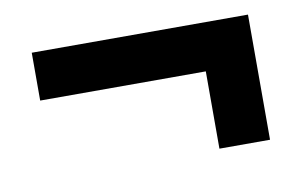

<svg xmlns="http://www.w3.org/2000/svg" viewBox="-43 -482 645 411"><g transform="rotate(-10 280.0 -276.0)"><path d="M405 -140V-308H45V-412H515V-140Z"/></g></svg>

Font: Golos Text Medium
Style: Regular
Weight: 500
Designer: A.Korolkova, Vitaly Kuzmin
Foundry: ParaType Ltd
Version: Version 2.004